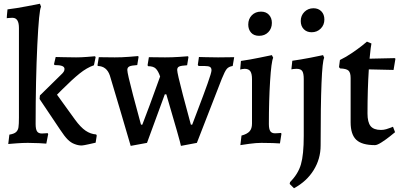

<svg xmlns="http://www.w3.org/2000/svg" viewBox="-20 -762 2145 1024"><path d="M81 -135V-613Q81 -666 48 -667H43Q33 -667 26 -666Q19 -665 16 -665L17 -681L20 -712Q69 -718 123 -728.5Q177 -739 193 -742L199 -726Q188 -709 179 -522Q170 -335 170 -101Q170 -73 177.5 -61.5Q185 -50 203 -50Q212 -50 221.5 -51Q231 -52 234 -52L237 -47L227 4Q217 3 188.5 1.5Q160 0 128 0Q100 0 67 2.5Q34 5 24 6L30 -44Q55 -48 65.5 -57.5Q76 -67 78.5 -83Q81 -99 81 -135ZM193 -253 302 -360Q315 -372 319.5 -379Q324 -386 324 -394Q324 -405 311.5 -410Q299 -415 271 -415L268 -420L277 -458Q288 -458 319.5 -457Q351 -456 386 -456Q412 -456 444.5 -458.5Q477 -461 487 -462L490 -457L481 -414Q443 -401 404 -369.5Q365 -338 313 -286Q284 -257 284 -257L380 -124Q410 -83 436.5 -65Q463 -47 493 -45L496 -39L490 -1Q481 1 454.5 7Q428 13 416 14Q397 14 377 6Q358 -1 341 -18Q324 -35 301 -70L191 -234Z M566 -359Q549 -409 502 -410L500 -414L507 -457L592 -456Q631 -456 668.5 -459Q706 -462 717 -463L719 -458L712 -415Q680 -413 669.5 -407.5Q659 -402 659 -389Q659 -371 689.5 -255Q720 -139 732 -97H739Q773 -184 834 -354Q824 -383 811 -396Q798 -409 770 -409L767 -414L774 -457L860 -456Q898 -456 935 -458.5Q972 -461 983 -462L985 -457L978 -414Q945 -412 935 -407Q925 -402 925 -389Q925 -372 955.5 -255.5Q986 -139 998 -97H1005L1035 -176Q1066 -257 1087 -316Q1108 -375 1108 -387Q1108 -400 1100 -405Q1092 -410 1071 -410H1039L1035 -416L1041 -458Q1050 -458 1078.5 -457Q1107 -456 1143 -456L1229 -457L1221 -410Q1200 -407 1189.5 -394.5Q1179 -382 1163 -342L1030 0L945 16Q942 -4 867 -259H859L764 0L677 16Q663 -31 622.5 -169.5Q582 -308 566 -359Z M1268 -39Q1298 -47 1311 -61.5Q1324 -76 1324 -103V-340Q1324 -369 1315 -382Q1306 -395 1285 -395Q1279 -395 1271 -393.5Q1263 -392 1261 -391L1265 -437Q1314 -444 1364.5 -454.5Q1415 -465 1430 -468L1437 -454Q1427 -433 1420.5 -329.5Q1414 -226 1414 -101Q1414 -74 1421.5 -62.5Q1429 -51 1447 -51Q1457 -51 1466.5 -52Q1476 -53 1479 -53L1481 -48L1473 3Q1463 2 1434.5 1Q1406 0 1374 0Q1346 0 1309.5 5Q1273 10 1262 12ZM1304 -631Q1304 -661 1323 -680.5Q1342 -700 1372 -700Q1399 -700 1414.5 -683Q1430 -666 1430 -640Q1430 -610 1411 -590.5Q1392 -571 1362 -571Q1334 -571 1319 -588Q1304 -605 1304 -631Z M1584 -650Q1584 -679 1603.5 -698.5Q1623 -718 1652 -718Q1678 -718 1694 -701.5Q1710 -685 1710 -658Q1710 -629 1690.5 -609.5Q1671 -590 1642 -590Q1616 -590 1600 -606.5Q1584 -623 1584 -650ZM1525 219 1527 209Q1570 166 1585 114.5Q1600 63 1600 -37V-340Q1600 -371 1592 -383Q1584 -395 1562 -395Q1553 -395 1545 -394Q1537 -393 1534 -392L1539 -438Q1582 -444 1634.5 -454Q1687 -464 1703 -468L1709 -454Q1690 -418 1690 14Q1690 85 1653 145Q1616 205 1548 242Z M1850 -110V-346Q1850 -375 1838.5 -385.5Q1827 -396 1794 -397L1788 -404L1793 -442Q1826 -458 1858 -480Q1890 -502 1911 -518.5Q1932 -535 1937 -540L1961 -530Q1960 -525 1957 -504.5Q1954 -484 1951 -449L2085 -452L2089 -449L2079 -389L1947 -392Q1940 -285 1940 -157Q1940 -110 1956.5 -89.5Q1973 -69 2012 -69Q2026 -69 2040 -73Q2054 -77 2063.5 -81Q2073 -85 2076 -86L2087 -57Q2081 -52 2060.5 -35.5Q2040 -19 2016 -3.5Q1992 12 1980 12Q1910 12 1880 -16.5Q1850 -45 1850 -110Z"/></svg>

Font: Alegreya Medium
Style: Regular
Weight: 500
Designer: Juan Pablo del Peral
Foundry: Huerta Tipografica
Version: Version 2.007; ttfautohint (v1.6)